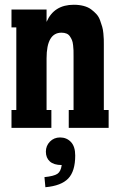

<svg xmlns="http://www.w3.org/2000/svg" viewBox="-20 -532 498 799"><path d="M412.1 -347.2V-74.2H432.1V0H266.1V-74.2H286.1V-298.8Q286.1 -314 285.9 -322.3Q285.6 -330.6 284.2 -344Q282.7 -357.4 279.5 -365Q276.4 -372.6 271 -380.6Q265.6 -388.7 256.8 -392.3Q248 -396 235.8 -396Q173.8 -396 173.8 -289.1V-74.2H193.8V0H27.8V-74.2H47.9V-418H27.8V-492.2H173.8V-440.9Q204.6 -512.2 287.1 -512.2Q309.6 -512.2 328.1 -507.3Q346.7 -502.4 359.4 -492.9Q372.1 -483.4 381.6 -472.9Q391.1 -462.4 396.5 -447.3Q401.9 -432.1 405.3 -420.7Q408.7 -409.2 410.2 -392.8Q411.6 -376.5 411.9 -368.4Q412.1 -360.4 412.1 -347.2ZM230 40Q257.3 40 275.1 58.8Q293 77.6 293 115.2Q293 180.7 263.9 210.9Q234.9 241.2 168.9 247.1L165 205.1Q204.1 201.2 218.8 191.4Q233.4 181.6 236.8 154.8Q204.1 154.8 187.5 139.9Q170.9 125 170.9 99.1Q170.9 74.7 187.7 57.4Q204.6 40 230 40Z"/></svg>

Font: Margherita Black
Style: Regular
Weight: 900
Designer: James Puckett
Foundry: Dunwich Type Founders
Version: Version 1.008;hotconv 1.0.109;makeotfexe 2.5.65596